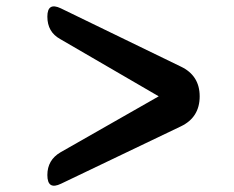

<svg xmlns="http://www.w3.org/2000/svg" viewBox="-20 -578 730 600"><path d="M128 -31Q128 -78 169 -102L476 -277L168 -456Q128 -478 128 -526Q128 -572 170 -552L545 -370Q604 -342 604 -277Q604 -211 545 -183L171 -4Q128 17 128 -31Z"/></svg>

Font: s+UCsàWOS
Style: Regular
Weight: 400
Designer: FontworksQlS√∏0¬ü¬ôs√†OS¬àe[W\~√Ñ: ZERO[P0e√∂QI¬ä0¬ÉFSW0¬ò¬ëQ√°0R¬ûO0Little White Dog0YHv}N_0^_qMagmeta0v
Version: Version 1.000; 20230222